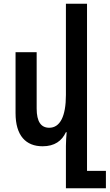

<svg xmlns="http://www.w3.org/2000/svg" viewBox="-20 -780 592 1037"><path d="M450 143V-760H336V-267C336 -151 304 -90 246 -90C202 -90 178 -122 178 -194V-498H64V-169C64 -47 120 10 210 10C275 10 314 -19 336 -66H340C338 -41 336 -16 336 8V237H552V143Z"/></svg>

Font: Noto Sans Armenian Condensed SemiBold
Style: Regular
Weight: 600
Width: 3
Designer: Monotype Design Team
Foundry: Monotype Imaging Inc.
Version: Version 2.008